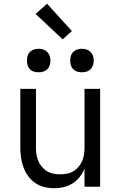

<svg xmlns="http://www.w3.org/2000/svg" viewBox="-20 -992 640 1020"><path d="M268 8Q242 8 215.5 1.5Q189 -5 167 -20Q145 -35 129 -57.5Q113 -80 104 -105Q95 -130 91.5 -156.5Q88 -183 88 -210V-520H171V-210Q171 -192 173.5 -173.5Q176 -155 183 -138Q190 -121 202 -106.5Q214 -92 229.5 -82.5Q245 -73 263.5 -69.5Q282 -66 300 -66Q318 -66 336.5 -69.5Q355 -73 370.5 -82.5Q386 -92 398 -106.5Q410 -121 417 -138Q424 -155 426.5 -173.5Q429 -192 429 -210V-520H512V0H429V-96Q419 -72 403 -51.5Q387 -31 365.5 -17.5Q344 -4 319 2Q294 8 268 8ZM415 -608Q402 -608 390 -611.5Q378 -615 369 -624Q360 -633 356.5 -645Q353 -657 353 -670Q353 -683 356.5 -695Q360 -707 369 -716Q378 -725 390 -729Q402 -733 415 -733Q428 -733 440 -729Q452 -725 461 -716Q470 -707 474 -695Q478 -683 478 -670Q478 -657 474 -645Q470 -633 461 -624Q452 -615 440 -611.5Q428 -608 415 -608ZM185 -608Q172 -608 160 -611.5Q148 -615 139 -624Q130 -633 126.5 -645Q123 -657 123 -670Q123 -683 126.5 -695Q130 -707 139 -716Q148 -725 160 -729Q172 -733 185 -733Q198 -733 210 -729Q222 -725 231 -716Q240 -707 244 -695Q248 -683 248 -670Q248 -657 244 -645Q240 -633 231 -624Q222 -615 210 -611.5Q198 -608 185 -608ZM313 -783 169 -918 230 -972 362 -827Z"/></svg>

Font: R Plex Mono
Style: Regular
Weight: 400
Monospace: yes
Designer: Belleve Invis
Foundry: Belleve Invis
Version: Version 31.8.0